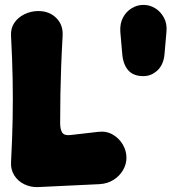

<svg xmlns="http://www.w3.org/2000/svg" viewBox="-20 -737 699 782"><path d="M134 25Q105 26 79 13.5Q53 1 38 -23Q23 -47 25 -77Q30 -171 31.5 -252.5Q33 -334 31.5 -415Q30 -496 25 -590Q23 -621 38 -643.5Q53 -666 79.5 -679Q106 -692 136 -692Q181 -692 209.5 -663.5Q238 -635 235 -590Q231 -519 229 -463Q227 -407 226 -353.5Q225 -300 225 -235Q225 -210 233.5 -197Q242 -184 267 -187Q293 -190 323.5 -193.5Q354 -197 380 -200Q413 -204 439 -189Q465 -174 480 -148.5Q495 -123 495 -94Q495 -68 481 -44Q467 -20 442.5 -4.5Q418 11 386 13ZM470 -608Q468 -641 481 -665.5Q494 -690 516.5 -703.5Q539 -717 563 -717H565Q590 -717 612 -703.5Q634 -690 647.5 -665.5Q661 -641 658 -608L650 -516Q646 -473 621 -450Q596 -427 565 -427H563Q524 -427 503 -450Q482 -473 478 -516Z"/></svg>

Font: Winky Sans Black
Style: Regular
Weight: 900
Designer: Simon Atzbach
Foundry: typofactur
Version: Version 1.205